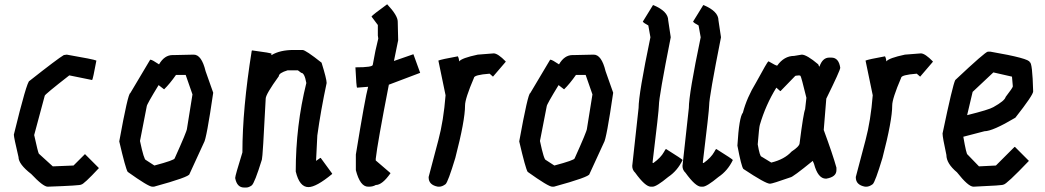

<svg xmlns="http://www.w3.org/2000/svg" viewBox="-20 -882 4820 886"><path d="M288.1 -629.9Q412.6 -608.4 424.8 -602.5Q409.2 -518.1 405.3 -512.7L299.8 -534.2Q187 -446.3 186.5 -440.4L137.7 -258.8Q155.3 -178.7 159.2 -172.9L223.6 -114.3L319.3 -118.2L372.1 -170.9L436.5 -106.4Q365.7 -30.3 354.5 -30.3Q354.5 -25.9 200.2 -20.5Q179.2 -20.5 124 -79.1Q65.4 -124.5 65.4 -157.2Q43.9 -248 43.9 -260.7Q104.5 -508.8 116.2 -508.8Q246.1 -611.3 274.4 -627.9Z M874 -629.9Q910.2 -629.9 928.7 -553.7L963.9 -454.1Q932.6 -239.3 920.9 -223.6L854.5 -79.1Q854.5 -65.4 690.4 -20.5H682.6Q665 -20.5 569.3 -88.9Q559.6 -103.5 530.3 -229.5Q570.8 -452.1 581.1 -452.1L672.9 -606.4H674.8Q682.1 -606.4 713.9 -585Q738.8 -627.9 776.4 -627.9H784.2ZM792 -536.1Q763.7 -495.6 737.3 -469.7L711.9 -489.3Q657.2 -399.9 657.2 -391.6L626 -231.4Q644.5 -143.6 653.3 -143.6L692.4 -118.2Q786.1 -143.1 786.1 -151.4Q842.8 -276.9 842.8 -288.1L868.2 -446.3L836.9 -536.1Z M1376 -651.4Q1390.1 -651.4 1463.9 -592.8Q1487.3 -517.6 1487.3 -499Q1460 -371.1 1444.3 -256.8L1438.5 -139.6L1458 -153.3H1460L1512.7 -81.1V-79.1Q1439.5 -18.6 1403.3 -18.6Q1361.8 -18.6 1344.7 -90.8Q1344.7 -302.2 1393.6 -499Q1385.3 -545.9 1370.1 -545.9L1354.5 -557.6H1307.6Q1266.6 -545.4 1266.6 -530.3Q1206.1 -446.8 1206.1 -426.8Q1192.4 -154.8 1188.5 -145.5Q1154.8 -36.6 1141.6 -26.4Q1127.9 -16.6 1116.2 -16.6H1106.4Q1073.7 -16.6 1065.4 -59.6V-61.5Q1065.4 -71.8 1098.6 -178.7Q1098.6 -379.4 1141.6 -647.5L1143.6 -649.4Q1233.4 -637.7 1233.4 -633.8V-631.8L1231.4 -629.9V-627.9H1233.4Q1272 -651.4 1335 -651.4Z M1766.6 -862.3Q1815.4 -810.5 1815.4 -782.2L1817.4 -696.3L1797.9 -600.6L1887.7 -631.8L1918.9 -545.9L1774.4 -491.2Q1721.7 -220.7 1713.9 -149.4V-141.6L1782.2 -83Q1744.1 -28.3 1713.9 -28.3Q1700.7 -20.5 1682.6 -20.5H1678.7Q1641.6 -20.5 1622.1 -96.7V-168.9Q1665 -432.1 1678.7 -481.4H1676.8L1627.9 -477.5Q1624.5 -477.5 1620.1 -571.3H1622.1Q1700.2 -571.3 1700.2 -583Q1711.9 -651.4 1725.6 -704.1L1723.6 -717.8V-766.6L1694.3 -805.7Q1698.7 -813 1766.6 -862.3Z M2258.8 -635.7Q2278.3 -634.8 2313.5 -598.6V-596.7L2254.9 -528.3L2239.3 -542Q2167 -536.6 2167 -522.5Q2126 -426.8 2126 -395.5Q2126 -326.2 2081.1 -153.3Q2047.4 -42 2036.1 -32.2Q2020.5 -20.5 2006.8 -20.5H2001Q1958 -28.3 1958 -63.5V-65.4L2002.9 -235.4Q2026.9 -325.2 2036.1 -442.4L2002.9 -602.5Q2017.1 -608.4 2092.8 -622.1Q2098.6 -610.8 2098.6 -598.6Q2110.8 -614.3 2184.6 -629.9Z M2719.7 -629.9Q2755.9 -629.9 2774.4 -553.7L2809.6 -454.1Q2778.3 -239.3 2766.6 -223.6L2700.2 -79.1Q2700.2 -65.4 2536.1 -20.5H2528.3Q2510.7 -20.5 2415 -88.9Q2405.3 -103.5 2376 -229.5Q2416.5 -452.1 2426.8 -452.1L2518.6 -606.4H2520.5Q2527.8 -606.4 2559.6 -585Q2584.5 -627.9 2622.1 -627.9H2629.9ZM2637.7 -536.1Q2609.4 -495.6 2583 -469.7L2557.6 -489.3Q2502.9 -399.9 2502.9 -391.6L2471.7 -231.4Q2490.2 -143.6 2499 -143.6L2538.1 -118.2Q2631.8 -143.1 2631.8 -151.4Q2688.5 -276.9 2688.5 -288.1L2713.9 -446.3L2682.6 -536.1Z M2995.1 -858.4Q3063.5 -829.6 3063.5 -788.1L3075.2 -710Q3020.5 -434.6 3020.5 -395.5Q3020.5 -372.1 2991.2 -131.8L2993.2 -129.9H2995.1Q3029.3 -154.3 3043.9 -180.7Q3050.8 -194.3 3053.7 -194.3Q3129.4 -147 3129.9 -143.6Q3106 -93.8 3063.5 -65.4Q3009.3 -20.5 2991.2 -20.5H2983.4Q2957.5 -20.5 2911.1 -85Q2897.5 -97.7 2897.5 -116.2L2926.8 -383.8Q2926.8 -448.2 2981.4 -710L2971.7 -764.6Q2950.2 -775.9 2946.3 -782.2L2993.2 -858.4Z M3227.1 -858.4Q3295.4 -829.6 3295.4 -788.1L3307.1 -710Q3252.4 -434.6 3252.4 -395.5Q3252.4 -372.1 3223.1 -131.8L3225.1 -129.9H3227.1Q3261.2 -154.3 3275.9 -180.7Q3282.7 -194.3 3285.6 -194.3Q3361.3 -147 3361.8 -143.6Q3337.9 -93.8 3295.4 -65.4Q3241.2 -20.5 3223.1 -20.5H3215.3Q3189.5 -20.5 3143.1 -85Q3129.4 -97.7 3129.4 -116.2L3158.7 -383.8Q3158.7 -448.2 3213.4 -710L3203.6 -764.6Q3182.1 -775.9 3178.2 -782.2L3225.1 -858.4Z M3679.7 -629.9Q3702.6 -629.9 3755.9 -585L3759.8 -575.2H3761.7Q3775.9 -616.2 3806.6 -616.2H3816.4Q3850.6 -616.2 3857.4 -569.3Q3857.4 -557.6 3793 -426.8L3781.2 -282.2Q3822.8 -169.4 3839.8 -108.4V-96.7Q3839.8 -65.4 3793 -57.6H3791Q3754.4 -57.6 3736.3 -126L3730.5 -139.6Q3637.2 -63.5 3627 -63.5Q3543.9 -34.2 3533.2 -34.2Q3512.7 -34.2 3410.2 -102.5Q3400.9 -114.3 3382.8 -210Q3390.6 -341.8 3408.2 -362.3Q3426.3 -431.6 3468.8 -501Q3522 -598.6 3525.4 -598.6H3527.3Q3560.1 -579.1 3566.4 -579.1Q3598.6 -624 3644.5 -624ZM3648.4 -530.3 3582 -461.9H3580.1L3562.5 -477.5Q3513.2 -397.9 3486.3 -305.7Q3482.9 -294.9 3476.6 -215.8Q3486.3 -159.2 3494.1 -159.2L3539.1 -131.8Q3600.1 -146.5 3632.8 -182.6Q3669.9 -207 3669.9 -221.7Q3687.5 -360.4 3695.3 -377.9L3701.2 -430.7Q3677.7 -527.3 3673.8 -532.2L3668 -534.2Q3648.4 -533.2 3648.4 -530.3Z M4230 -635.7Q4249.5 -634.8 4284.7 -598.6V-596.7L4226.1 -528.3L4210.4 -542Q4138.2 -536.6 4138.2 -522.5Q4097.2 -426.8 4097.2 -395.5Q4097.2 -326.2 4052.2 -153.3Q4018.6 -42 4007.3 -32.2Q3991.7 -20.5 3978 -20.5H3972.2Q3929.2 -28.3 3929.2 -63.5V-65.4L3974.1 -235.4Q3998 -325.2 4007.3 -442.4L3974.1 -602.5Q3988.3 -608.4 4064 -622.1Q4069.8 -610.8 4069.8 -598.6Q4082 -614.3 4155.8 -629.9Z M4550.3 -643.6Q4731.9 -612.3 4731.9 -594.7Q4744.1 -594.7 4747.6 -460Q4747.6 -443.4 4665.5 -338.9Q4560.5 -276.4 4522.9 -276.4L4425.3 -251Q4439.5 -168.9 4444.8 -168.9L4497.6 -114.3L4575.7 -118.2L4661.6 -204.1H4663.6L4728 -139.6Q4623.5 -30.3 4610.8 -30.3Q4610.8 -26.4 4472.2 -20.5Q4448.2 -20.5 4396 -86.9Q4347.2 -127.4 4347.2 -167Q4329.6 -248.5 4329.6 -264.6V-266.6Q4376.5 -491.2 4388.2 -512.7Q4527.3 -643.6 4538.6 -643.6ZM4564 -547.9 4468.3 -458 4442.9 -350.6Q4544.9 -376 4564 -387.7Q4616.7 -417 4620.6 -434.6Q4653.8 -477.5 4653.8 -483.4L4649.9 -528.3Z"/></svg>

Font: ww_drahtTSB
Style: Regular
Weight: 400
Designer: Dr. Wolfgang Wiebecke
Version: Version 1.06 May 21, 2010, initial release